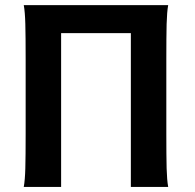

<svg xmlns="http://www.w3.org/2000/svg" viewBox="-20 -733 765 753"><path d="M219.7 -603V0H73.2Q78.1 -26.4 79.3 -72.8Q80.6 -119.1 80.6 -210V-500.5Q80.6 -591.8 79.3 -639.2Q78.1 -686.5 73.2 -712.9H639.6Q634.8 -686.5 633.5 -639.2Q632.3 -591.8 632.3 -500.5V-210Q632.3 -119.1 633.5 -72.8Q634.8 -26.4 639.6 0H493.2V-603Z"/></svg>

Font: Lesson One
Style: Bold
Weight: 700
Designer: But Ko, Victor Gaultney, Annie Olsen, Julie Remington, Don Collingsworth, Eric Hays, Becca Hirsbrunner
Version: Version 1.100